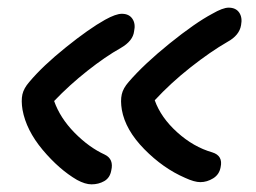

<svg xmlns="http://www.w3.org/2000/svg" viewBox="-20 -502 673 504"><path d="M505.9 -23.9Q490.2 -23.9 465.8 -35.2Q408.2 -60.1 358.6 -110.6Q309.1 -161.1 299.8 -213.9Q295.9 -237.8 299.6 -254.2Q303.2 -270.5 317.9 -287.1Q357.9 -333.5 425 -387.7Q492.2 -441.9 537.1 -465.8Q564.9 -481.9 580.1 -481.9Q599.1 -481.9 607.9 -469Q616.7 -456.1 612.8 -436Q608.4 -409.2 577.1 -392.1Q532.2 -366.2 480.2 -325.2Q428.2 -284.2 386.2 -238.8Q402.3 -193.4 445.1 -154.8Q487.8 -116.2 537.1 -102.1Q565.9 -93.3 559.1 -63Q555.7 -43.9 539.6 -33.9Q523.4 -23.9 505.9 -23.9ZM220.2 -18.1Q203.6 -18.1 182.1 -29.8Q135.3 -57.1 92 -108.6Q48.8 -160.2 39.1 -213.9Q35.2 -237.8 38.8 -254.2Q42.5 -270.5 57.1 -287.1Q92.3 -329.1 153.1 -377.9Q213.9 -426.8 255.9 -450.2Q284.2 -465.8 299.8 -465.8Q318.8 -465.8 327.6 -452.6Q336.4 -439.5 332 -419.9Q329.1 -394.5 296.9 -376Q256.8 -353.5 209.2 -315.9Q161.6 -278.3 122.1 -236.8Q137.7 -192.4 175.5 -153.8Q213.4 -115.2 254.9 -96.2Q279.3 -84.5 272 -54.2Q268.6 -35.2 253.7 -26.6Q238.8 -18.1 220.2 -18.1Z"/></svg>

Font: Shantell Sans Irregular
Style: Italic
Weight: 400
Italic angle: -11.31°
Designer: Stephen Nixon, Anya Danilova, Shantell Martin
Foundry: Arrow Type
Version: Version 1.006;[9816181b4]